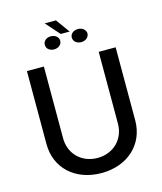

<svg xmlns="http://www.w3.org/2000/svg" viewBox="-141 -1091 1018 1204"><g transform="rotate(-15 368.0 -488.5)"><path d="M546 -728V-262C546 -161 471 -87 368 -87C265 -87 190 -161 190 -262V-728H80V-254C80 -97 198 11 368 11C536 11 656 -97 656 -254V-728ZM231 -858C230 -833 252 -815 280 -815C309 -815 331 -833 331 -858C331 -881 310 -900 280 -900C252 -900 230 -881 231 -858ZM265 -988 345 -898H403L338 -988ZM406 -858C406 -833 428 -815 457 -815C486 -815 507 -834 508 -858C507 -881 486 -900 457 -900C428 -900 406 -882 406 -858Z"/></g></svg>

Font: Wafeq Medium
Style: Regular
Weight: 500
Designer: Rasmus Andersson & Azza Alameddine
Foundry: Google & TypeTogether
Version: Version 3.000;January 28, 2025;FontCreator 15.0.0.3014 64-bi